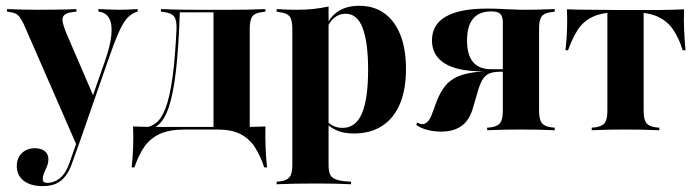

<svg xmlns="http://www.w3.org/2000/svg" viewBox="-20 -449 2400 662"><path d="M245.2 54 62.1 -365.3Q54.8 -379.8 48.8 -388.7Q42.7 -397.6 34.7 -401.6Q26.6 -405.6 15.3 -407.3L4 -408.9V-417.7Q22.6 -416.9 49.6 -416.1Q76.6 -415.3 107.3 -415.3H104.8H113.7Q142.7 -415.3 167.3 -415.7Q191.9 -416.1 211.7 -416.5Q231.5 -416.9 243.5 -417.7V-408.9L229.8 -407.3Q203.2 -404 197.2 -390.7Q191.1 -377.4 207.3 -337.9L303.2 -115.3L296 -107.3L341.1 -236.3Q359.7 -288.7 363.7 -325.8Q367.7 -362.9 357.7 -383.5Q347.6 -404 325 -408.1L319.4 -408.9V-417.7Q341.9 -416.9 358.9 -416.1Q375.8 -415.3 392.7 -415.3Q410.5 -415.3 424.6 -416.1Q438.7 -416.9 454.8 -417.7V-408.9L446.8 -406.5Q430.6 -400 417.3 -385.1Q404 -370.2 389.1 -336.7Q374.2 -303.2 353.2 -242.7L250 54ZM127.4 192.7Q85.5 192.7 61.7 174.2Q37.9 155.6 37.9 123.4Q37.9 96 55.2 79Q72.6 62.1 100.8 62.1Q121.8 62.1 134.3 72.2Q146.8 82.3 146.8 99.2Q146.8 112.9 141.9 124.6Q137.1 136.3 132.3 147.2Q127.4 158.1 127.4 168.5Q127.4 181.5 142.7 181.5Q166.9 181.5 187.1 164.9Q207.3 148.4 219.4 112.9L247.6 32.3L256.5 35.5L228.2 114.5Q218.5 141.9 204.8 159.3Q191.1 176.6 172.2 184.7Q153.2 192.7 127.4 192.7Z M617.7 -2.4Q562.9 -2.4 529.8 13.3Q496.8 29 477 58.1Q457.3 87.1 443.5 128.2H433.9Q437.9 91.9 439.1 56.5Q440.3 21 438.7 -12.9Q460.5 -12.1 483.5 -11.7Q506.5 -11.3 527.4 -11.3H617.7H744.4V-2.4ZM467.7 1.6 470.2 -8.9Q496.8 -8.9 516.9 -24.2Q537.1 -39.5 551.2 -77Q565.3 -114.5 574.6 -181Q583.9 -247.6 588.7 -350.8Q589.5 -380.6 579.8 -392.7Q570.2 -404.8 545.2 -407.3L534.7 -408.9V-417.7Q572.6 -416.1 598.8 -415.7Q625 -415.3 651.6 -415.3H657.3H779Q805.6 -415.3 831.9 -415.7Q858.1 -416.1 895.2 -417.7V-408.9L884.7 -407.3Q859.7 -404.8 850.4 -392.7Q841.1 -380.6 841.1 -350.8V-208.9H716.1V-408.9L719.4 -406.5H596.8L600 -408.1Q596 -284.7 586.7 -204.8Q577.4 -125 562.1 -79.8Q546.8 -34.7 523.4 -16.5Q500 1.6 467.7 1.6ZM716.1 -2.4V-208.9H841.1V-2.4ZM716.1 -2.4 716.9 -10.5 818.5 -11.3H729.8H806.5Q828.2 -11.3 851.2 -11.7Q874.2 -12.1 895.2 -12.9Q894.4 21 895.6 56.5Q896.8 91.9 900.8 128.2H891.1Q877.4 87.1 858.5 58.1Q839.5 29 808.9 13.3Q778.2 -2.4 729.8 -2.4Z M1050 183.9Q1024.2 183.9 997.6 184.3Q971 184.7 933.9 186.3V177.4L944.4 176.6Q969.4 173.4 978.6 161.3Q987.9 149.2 987.9 119.4V-208.9H1112.9V119.4Q1112.9 138.7 1117.3 150.4Q1121.8 162.1 1133.9 167.7Q1146 173.4 1166.1 175.8L1190.3 177.4V186.3Q1160.5 184.7 1136.7 184.3Q1112.9 183.9 1092.3 183.9Q1071.8 183.9 1050 183.9ZM1218.5 -429Q1269.4 -429 1305.2 -403.2Q1341.1 -377.4 1360.5 -328.6Q1379.8 -279.8 1379.8 -211.3Q1379.8 -140.3 1358.9 -90.7Q1337.9 -41.1 1297.6 -14.9Q1257.3 11.3 1200 11.3Q1162.9 11.3 1137.1 -1.2Q1111.3 -13.7 1100 -30.6L1101.6 -37.9Q1109.7 -25.8 1125.4 -16.9Q1141.1 -8.1 1161.3 -8.1Q1206.5 -8.1 1227.8 -57.7Q1249.2 -107.3 1249.2 -208.9Q1249.2 -302.4 1230.6 -352Q1212.1 -401.6 1171.8 -401.6Q1150 -401.6 1132.7 -387.9Q1115.3 -374.2 1103.2 -343.5L1101.6 -350Q1114.5 -388.7 1144.4 -408.9Q1174.2 -429 1218.5 -429ZM987.9 -208.9V-350Q987.9 -380.6 978.6 -392.3Q969.4 -404 942.7 -407.3L933.9 -408.9V-417.7Q955.6 -416.1 972.2 -415.7Q988.7 -415.3 1004.8 -415.3Q1033.9 -415.3 1060.5 -418.1Q1087.1 -421 1112.9 -426.6V-417.7V-208.9Z M1776.6 -2.4Q1750 -2.4 1723.8 -2Q1697.6 -1.6 1659.7 0V-8.9L1671 -9.7Q1695.2 -12.9 1704.4 -25Q1713.7 -37.1 1713.7 -66.9V-371.8Q1713.7 -392.7 1704.8 -401.2Q1696 -409.7 1674.2 -409.7Q1632.3 -409.7 1611.3 -384.7Q1590.3 -359.7 1590.3 -309.7Q1590.3 -259.7 1610.9 -235.1Q1631.5 -210.5 1672.6 -210.5H1744.4V-203.2H1641.1Q1556.5 -203.2 1512.9 -230.6Q1469.4 -258.1 1469.4 -309.7Q1469.4 -364.5 1517.3 -391.9Q1565.3 -419.4 1660.5 -419.4Q1688.7 -419.4 1716.1 -417.7Q1743.5 -416.1 1775.8 -415.3H1776.6Q1803.2 -415.3 1829 -415.7Q1854.8 -416.1 1892.7 -417.7V-408.9L1882.3 -407.3Q1857.3 -404.8 1848 -392.7Q1838.7 -380.6 1838.7 -350.8V-66.9Q1838.7 -37.1 1848 -25Q1857.3 -12.9 1882.3 -9.7L1892.7 -8.9V0Q1854.8 -1.6 1829 -2Q1803.2 -2.4 1776.6 -2.4ZM1500.8 4.8Q1475.8 4.8 1452.8 -1.2Q1429.8 -7.3 1415.3 -18.5L1418.5 -26.6Q1428.2 -21 1436.3 -21Q1446 -21 1454.4 -29.4Q1462.9 -37.9 1469.4 -55.6L1484.7 -97.6Q1497.6 -130.6 1514.1 -151.6Q1530.6 -172.6 1556.5 -184.3Q1582.3 -196 1622.6 -200.8Q1662.9 -205.6 1722.6 -205.6H1754V-201.6H1704Q1680.6 -201.6 1666.1 -195.2Q1651.6 -188.7 1642.3 -172.2Q1633.1 -155.6 1625 -125.8L1611.3 -79Q1600 -36.3 1572.6 -15.7Q1545.2 4.8 1500.8 4.8Z M2136.3 -2.4Q2110.5 -2.4 2084.3 -2Q2058.1 -1.6 2020.2 0V-8.9L2030.6 -9.7Q2055.6 -12.9 2064.9 -25Q2074.2 -37.1 2074.2 -66.9V-208.9H2199.2V-66.9Q2199.2 -37.1 2208.5 -25Q2217.7 -12.9 2242.7 -9.7L2253.2 -8.9V0Q2215.3 -1.6 2189.1 -2Q2162.9 -2.4 2136.3 -2.4ZM2109.7 -406.5Q2056.5 -406.5 2023.8 -391.1Q1991.1 -375.8 1972.2 -346.4Q1953.2 -316.9 1938.7 -275.8H1929.8Q1933.9 -312.1 1935.1 -347.6Q1936.3 -383.1 1934.7 -416.9Q1956.5 -416.1 1979 -415.7Q2001.6 -415.3 2023.4 -415.3L2109.7 -414.5H2163.7H2250Q2271.8 -414.5 2294.4 -415.3Q2316.9 -416.1 2338.7 -416.9Q2337.1 -383.1 2338.7 -347.6Q2340.3 -312.1 2343.5 -275.8H2333.9Q2321 -316.9 2301.6 -346Q2282.3 -375 2249.6 -390.7Q2216.9 -406.5 2163.7 -406.5ZM2074.2 -208.9V-409.7H2199.2V-208.9Z"/></svg>

Font: Playfair 144pt SemiCondensed ExtraBold
Style: Regular
Weight: 800
Width: 4
Designer: Claus Eggers Sørensen
Foundry: Claus Eggers Sørensen
Version: Version 2.203